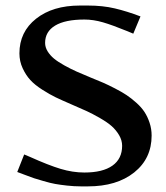

<svg xmlns="http://www.w3.org/2000/svg" viewBox="-20 -662 598 690"><path d="M42 -43.9 66.9 -106.9 87.9 -98.1Q153.8 -68.4 197.5 -55.2Q241.2 -42 283.2 -42Q349.1 -42 384 -66.7Q418.9 -91.3 418.9 -138.2Q418.9 -157.7 408 -176.3Q397 -194.8 381.6 -208.5Q366.2 -222.2 339.1 -237.8Q312 -253.4 290 -263.4Q268.1 -273.4 233.9 -288.1Q202.1 -301.8 180.7 -312Q159.2 -322.3 132.1 -339.6Q105 -356.9 88.9 -374.5Q72.8 -392.1 61.3 -417Q49.8 -441.9 49.8 -470.2Q49.8 -547.4 109.6 -594.7Q169.4 -642.1 267.1 -642.1H295.9Q349.1 -642.1 392.6 -631.8Q436 -621.6 484.9 -603L459 -541L438 -549.8Q384.3 -571.8 349.9 -581.8Q315.4 -591.8 283.2 -591.8Q214.4 -591.8 178.2 -570.1Q142.1 -548.3 142.1 -507.8Q142.1 -492.2 151.1 -477.5Q160.2 -462.9 174.1 -451.4Q188 -439.9 211.2 -427Q234.4 -414.1 255.4 -404.8Q276.4 -395.5 307.1 -382.8Q333 -372.6 350.8 -364.7Q368.7 -356.9 393.3 -344.2Q418 -331.5 434.8 -320.3Q451.7 -309.1 470 -292.7Q488.3 -276.4 499.3 -259.5Q510.3 -242.7 517.6 -220.7Q524.9 -198.7 524.9 -174.8Q524.9 -92.3 462.2 -42.2Q399.4 7.8 295.9 7.8H271Q246.1 7.8 220.5 4.9Q194.8 2 178.2 -1Q161.6 -3.9 135.7 -11.5Q109.9 -19 102.3 -21.5Q94.7 -23.9 68.6 -33.9Q42.5 -43.9 42 -43.9Z"/></svg>

Font: Resagokr
Style: Bold
Weight: 600
Designer: gluk
Foundry: gluk
Version: Version 0.95